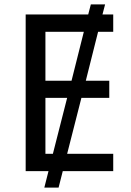

<svg xmlns="http://www.w3.org/2000/svg" viewBox="-20 -780 596 875"><path d="M496 0H266L247 75H182L201 0H97V-714H382L394 -760H459L447 -714H496V-635H427L371 -412H478V-334H351L286 -79H496ZM187 -412H306L362 -635H187ZM187 -79H221L286 -334H187Z"/></svg>

Font: Noto Sans
Style: Regular
Weight: 400
Designer: Monotype Design Team
Foundry: Monotype Imaging Inc.
Version: Version 2.007